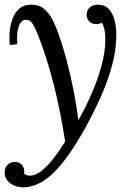

<svg xmlns="http://www.w3.org/2000/svg" viewBox="-32 -531 566 822"><path d="M64 271Q30 269 9 251.5Q-12 234 -12 208Q-12 185 2 173.5Q16 162 29 162Q74 162 72 214Q78 217 83 219Q88 221 94 221Q116 222 139.5 205Q163 188 184.5 162.5Q206 137 222.5 112.5Q239 88 247 75Q238 17 226 -44.5Q214 -106 198.5 -167.5Q183 -229 164.5 -286.5Q146 -344 125 -395Q118 -412 107 -430Q96 -448 76 -446Q57 -444 47.5 -416Q38 -388 42 -342L10 -338Q7 -365 9.5 -395Q12 -425 22 -451.5Q32 -478 51 -494.5Q70 -511 101 -511Q135 -511 156.5 -493Q178 -475 191.5 -449Q205 -423 214 -398Q233 -347 251 -281Q269 -215 282.5 -146.5Q296 -78 303 -19H305Q333 -68 359 -127Q385 -186 402 -247.5Q419 -309 419 -363Q419 -388 414.5 -407Q410 -426 404 -434Q400 -431 393.5 -429.5Q387 -428 379 -428Q361 -428 350 -439.5Q339 -451 339 -467Q339 -489 353.5 -500Q368 -511 386 -511Q417 -511 434 -492Q451 -473 458.5 -444Q466 -415 466 -383Q466 -317 447 -248Q428 -179 397.5 -112Q367 -45 333 17Q283 107 237.5 164Q192 221 149 246.5Q106 272 64 271Z"/></svg>

Font: Lora
Style: Italic
Weight: 400
Italic angle: -3°
Designer: Olga Karpushina, Alexei Vanyashin (Cyrillic)
Foundry: Cyreal
Version: Version 3.008